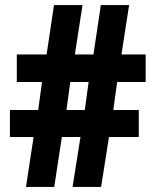

<svg xmlns="http://www.w3.org/2000/svg" viewBox="-20 -734 607 754"><path d="M241 -302H313L328 -412H256ZM440 -412 425 -302H525V-196H408L377 0H265L296 -196H223L193 0H82L112 -196H19V-302H130L145 -412H46V-520H163L192 -714H304L274 -520H347L376 -714H487L457 -520H552V-412Z"/></svg>

Font: Noto Sans Display SemiCondensed Extra
Style: Regular
Weight: 800
Width: 4
Designer: Monotype Design Team
Foundry: Monotype Imaging Inc.
Version: Version 1.900